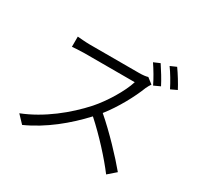

<svg xmlns="http://www.w3.org/2000/svg" viewBox="-182 -1064 1364 1323"><g transform="rotate(30 500.0 -402.5)"><path d="M755 -811 706 -790C733 -751 768 -692 787 -651L837 -674C817 -714 780 -774 755 -811ZM866 -846 818 -825C846 -787 879 -731 901 -687L950 -710C931 -747 893 -809 866 -846ZM774 -651 729 -686C714 -681 689 -678 659 -678C622 -678 304 -678 267 -678C236 -678 180 -683 169 -684V-603C178 -604 232 -608 267 -608C300 -608 631 -608 666 -608C640 -523 565 -401 497 -324C392 -207 245 -88 84 -25L141 35C292 -33 426 -143 534 -260C637 -168 746 -48 813 41L875 -13C809 -93 687 -223 581 -314C652 -403 717 -523 751 -611C756 -623 768 -643 774 -651Z"/></g></svg>

Font: Noto Sans KR DemiLight
Style: Regular
Weight: 350
Designer: Ryoko NISHIZUKA 西塚涼子 (kana, bopomofo & ideographs); Paul D. Hunt (Latin, Greek & Cyrillic); Sandoll Communications 산돌커뮤니
Foundry: Adobe
Version: Version 2.004;hotconv 1.0.118;makeotfexe 2.5.65603